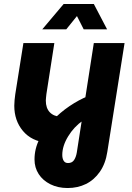

<svg xmlns="http://www.w3.org/2000/svg" viewBox="-20 -730 666 968"><path d="M321 218Q272 218 234 199Q196 180 175 147.5Q154 115 154 74Q154 20 179 -29.5Q204 -79 243.5 -121Q283 -163 330.5 -195Q378 -227 423 -245L399 -123Q353 -91 323.5 -42.5Q294 6 294 51Q294 69 301 80.5Q308 92 323 92Q343 92 353 77.5Q363 63 367 40L453 -513H608L521 36Q512 95 483.5 136Q455 177 413.5 197.5Q372 218 321 218ZM218 -10Q139 -18 95.5 -70Q52 -122 52 -197Q52 -210 53.5 -225.5Q55 -241 57 -255L98 -513H254L214 -256Q213 -246 212 -237.5Q211 -229 211 -223Q211 -185 231 -164Q251 -143 288 -141ZM193 -582 301 -710H453L520 -582H402L368 -649L314 -582Z"/></svg>

Font: MuseoModerno Thin
Style: Bold Italic
Weight: 700
Italic angle: -9°
Version: Version 1.003